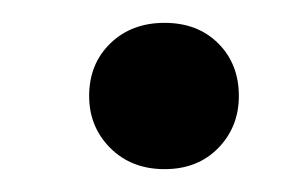

<svg xmlns="http://www.w3.org/2000/svg" viewBox="-20 -421 256 168"><path d="M124 -273Q95 -273 76.5 -291.5Q58 -310 58 -337Q58 -365 76.5 -383Q95 -401 124 -401Q153 -401 171 -383Q189 -365 189 -337Q189 -310 171 -291.5Q153 -273 124 -273Z"/></svg>

Font: DM Sans 18pt Medium
Style: Italic
Weight: 500
Italic angle: -10°
Designer: Colophon Foundry, Jonny Pinhorn
Foundry: Colophon Foundry
Version: Version 4.004;gftools[0.9.30]